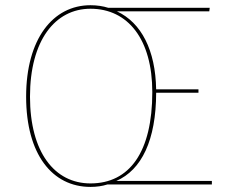

<svg xmlns="http://www.w3.org/2000/svg" viewBox="-20 -711 882 740"><path d="M796.6 -13.6H428.2C525.7 -56.1 581.4 -170.2 581.9 -353.6H744.9V-366.7H581.8C579.3 -517.3 524.9 -623.6 430.6 -667.3H786.6L788.3 -680.9H397.3C377.7 -687.2 353.8 -690.9 328.7 -690.9C183.7 -690.9 80.7 -560.4 80.7 -338.4C80.7 -116.9 181 9.4 328.7 9.4C352.6 9.4 374.4 6.2 393.8 0H796.6ZM95.6 -338.4C95.6 -554.6 192 -677.3 328.7 -677.3C473.7 -677.3 567 -558.9 567 -355.9C567 -125 479.3 -4.1 328.7 -4.1C190.1 -4.1 95.6 -124.4 95.6 -338.4Z"/></svg>

Font: Fira Sans Hair
Style: Regular
Weight: 100
Designer: bBox Type GmbH & Carrois Corporate GbR & Edenspiekermann AG
Foundry: bBox Type GmbH & Carrois Corporate GbR & Edenspiekermann AG
Version: Version 4.300;PS 004.300;hotconv 1.0.88;makeotf.lib2.5.64775